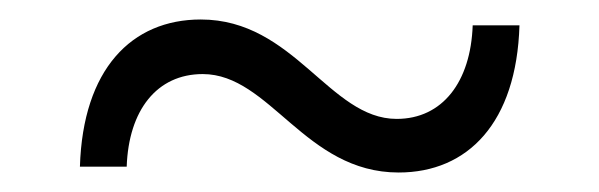

<svg xmlns="http://www.w3.org/2000/svg" viewBox="-20 -449 615 197"><path d="M389 -272C460 -272 510 -323 513 -423H465C463 -365 434 -327 387 -327C318 -327 282 -429 186 -429C115 -429 65 -378 62 -278H110C112 -336 141 -373 188 -373C257 -373 293 -272 389 -272Z"/></svg>

Font: Montserrat Lite
Style: Regular
Weight: 400
Designer: Julieta Ulanovsky
Foundry: Julieta Ulanovsky
Version: Version 7.200;PS 007.200;hotconv 1.0.88;makeotf.lib2.5.64775